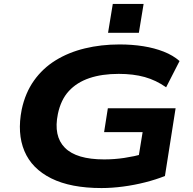

<svg xmlns="http://www.w3.org/2000/svg" viewBox="-20 -941 979 972"><path d="M494 11Q338 11 239.5 -38Q141 -87 103.5 -176.5Q66 -266 90 -387Q108 -471 152 -533Q196 -595 261.5 -635.5Q327 -676 409.5 -696Q492 -716 585 -716Q649 -716 705.5 -707Q762 -698 809 -679.5Q856 -661 889 -632L821 -499Q770 -535 712.5 -551Q655 -567 581 -567Q496 -567 432.5 -545.5Q369 -524 328.5 -480Q288 -436 273 -364Q250 -252 308.5 -193Q367 -134 507 -134Q559 -134 609 -141.5Q659 -149 711 -163L678 -125L702 -272H507L526 -393H869L815 -50Q770 -32 715 -18Q660 -4 603 3.5Q546 11 494 11ZM527 -775 551 -921H707L683 -775Z"/></svg>

Font: Nunito Sans 10pt Expanded ExtraBold
Style: Italic
Weight: 800
Width: 7
Italic angle: -9°
Designer: Vernon Adams
Foundry: Vernon Adams
Version: Version 3.101;gftools[0.9.27]